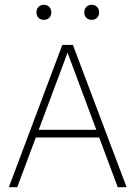

<svg xmlns="http://www.w3.org/2000/svg" viewBox="-20 -783 566 803"><path d="M17 0 240.5 -595H285L509.5 0H472.5L257.5 -576H267.5L52 0ZM117 -208 126.5 -240H399.5L408.5 -208ZM363.5 -700Q350 -700 341.2 -708.5Q332.5 -717 332.5 -731Q332.5 -745.5 341.2 -754.2Q350 -763 363.5 -763Q377 -763 385.8 -754.2Q394.5 -745.5 394.5 -731Q394.5 -717 385.8 -708.5Q377 -700 363.5 -700ZM163.5 -700Q150 -700 141.2 -708.5Q132.5 -717 132.5 -731Q132.5 -745.5 141.2 -754.2Q150 -763 163.5 -763Q177 -763 185.8 -754.2Q194.5 -745.5 194.5 -731Q194.5 -717 185.8 -708.5Q177 -700 163.5 -700Z"/></svg>

Font: Encode Sans SC SemiCondensed Thin
Style: Regular
Weight: 250
Width: 4
Designer: Multiple Designers
Foundry: Impallari Type
Version: Version 3.002